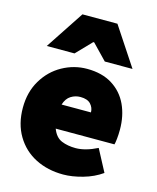

<svg xmlns="http://www.w3.org/2000/svg" viewBox="-125 -924 837 1023"><g transform="rotate(15 294.0 -412.5)"><path d="M23 -276Q23 -362 62 -427.5Q101 -493 165 -528.5Q229 -564 301 -564Q384 -564 440.5 -528.5Q497 -493 525 -432.5Q553 -372 553 -296Q553 -270 550.5 -246Q548 -222 545 -213H221Q238 -168 272 -154Q306 -140 350 -140Q403 -140 469 -173L533 -52Q488 -20 429.5 -3.5Q371 13 322 13Q236 13 168.5 -21.5Q101 -56 62 -121.5Q23 -187 23 -276ZM201 -838H394L534 -626H381L300 -710H295L214 -626H61ZM380 -345Q380 -371 362 -390.5Q344 -410 305 -410Q277 -410 253 -395Q229 -380 218 -345Z"/></g></svg>

Font: Nebula Sans Black
Style: Regular
Weight: 900
Designer: Paul D. Hunt for Adobe (as Source Sans)
Foundry: Nebula Entertainment & Broadcasting LLC
Version: Version 1.010